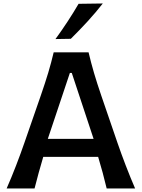

<svg xmlns="http://www.w3.org/2000/svg" viewBox="-20 -1068 806 1088"><path d="M17.6 0Q44.9 -62 71.3 -130.6Q97.7 -199.2 119.1 -261.2L210.9 -525.9Q235.8 -597.7 253.2 -655.5Q270.5 -713.4 284.2 -771.5H481.9Q496.1 -711.4 512.9 -654.1Q529.8 -596.7 554.2 -525.4L645 -260.7Q667 -196.8 692.9 -129.4Q718.8 -62 745.6 0H584.5Q574.2 -43.5 561.8 -89.4Q549.3 -135.3 536.1 -179.2H225.1Q197.8 -87.4 175.8 0ZM510.3 -281.2 386.7 -654.8H376L251 -281.2ZM294.4 -846.7Q367.2 -946.8 425.3 -1046.4L562.5 -1048.3Q522.5 -997.1 476.6 -947Q430.7 -897 381.3 -848.1Z"/></svg>

Font: Pinar-DS3-FD SemiBold
Style: Regular
Weight: 600
Designer: Amin Abedi
Version: Version 3.000